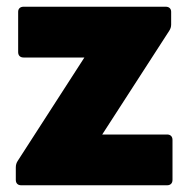

<svg xmlns="http://www.w3.org/2000/svg" viewBox="-20 -551 561 571"><path d="M477 0C487 0 493 -6 493 -16V-135C493 -145 487 -151 477 -151H284L483 -459C487 -465 489 -471 489 -478V-516C489 -525 483 -531 473 -531H50C40 -531 34 -525 34 -516V-396C34 -386 40 -380 50 -380H231L33 -73C29 -67 27 -61 27 -53V-16C27 -6 33 0 43 0Z"/></svg>

Font: LINE Seed Sans TH ExtraBold
Style: Regular
Weight: 800
Designer: Dalton Maag Ltd | Thai characters by Cadson Demak Co.,Ltd.
Foundry: Dalton Maag Ltd
Version: Version 1.003